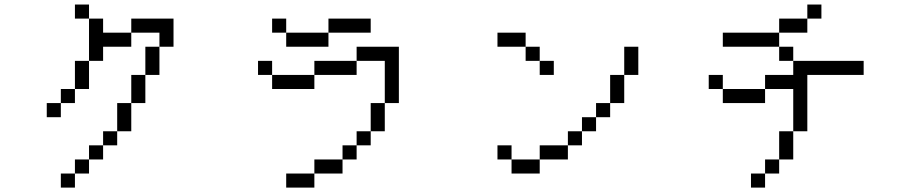

<svg xmlns="http://www.w3.org/2000/svg" viewBox="-20 -770 4040 852"><path d="M312.5 0H250V62.5H312.5ZM312.5 0H375V-62.5H312.5ZM375 -62.5H437.5V-125H375ZM437.5 -125H500V-187.5H437.5ZM500 -187.5H562.5Q562.5 -187.5 562.5 -312.5H500Q500 -312.5 500 -187.5ZM250 -312.5H187.5V-250H250ZM250 -312.5H312.5V-375H250ZM562.5 -312.5H625Q625 -312.5 625 -437.5H562.5Q562.5 -437.5 562.5 -312.5ZM312.5 -375H375Q375 -375 375 -500H312.5Q312.5 -500 312.5 -375ZM625 -437.5H687.5Q687.5 -437.5 687.5 -562.5H625Q625 -562.5 625 -437.5ZM375 -500H437.5V-562.5H562.5V-625H437.5V-687.5H375ZM687.5 -562.5H750Q750 -562.5 750 -687.5H562.5V-625H687.5ZM375 -687.5V-750H312.5V-687.5Z M1625 -625V-687.5H1437.5V-625H1250V-562.5H1437.5V-625ZM1375 0H1250V62.5H1375ZM1375 0H1500V-62.5H1375ZM1500 -62.5H1562.5V-125H1500ZM1562.5 -125H1625V-187.5H1562.5ZM1625 -187.5H1687.5Q1687.5 -187.5 1687.5 -312.5H1625Q1625 -312.5 1625 -187.5ZM1687.5 -312.5H1750Q1750 -312.5 1750 -562.5H1562.5V-500H1375V-437.5H1187.5V-375H1375V-437.5H1562.5V-500H1687.5ZM1187.5 -437.5V-500H1125V-437.5ZM1250 -625V-687.5H1187.5V-625Z M2437.5 -437.5V-500H2375V-437.5ZM2250 -62.5V0H2375V-62.5ZM2250 -62.5V-125H2187.5V-62.5ZM2375 -62.5H2500V-125H2375ZM2500 -125H2562.5V-187.5H2500ZM2562.5 -187.5H2625V-250H2562.5ZM2625 -250H2687.5V-312.5H2625ZM2687.5 -312.5H2750Q2750 -312.5 2750 -437.5H2687.5Q2687.5 -437.5 2687.5 -312.5ZM2750 -437.5H2812.5Q2812.5 -437.5 2812.5 -562.5H2750Q2750 -562.5 2750 -437.5ZM2375 -500V-562.5H2312.5V-500ZM2312.5 -562.5V-625H2187.5V-562.5Z M3812.5 -437.5V-500H3500V-437.5H3375V-375H3187.5V-312.5H3375V-375H3500V-187.5H3437.5Q3437.5 -187.5 3437.5 -62.5H3375V0H3312.5V62.5H3375V0H3437.5V-62.5H3500Q3500 -62.5 3500 -187.5H3562.5Q3562.5 -187.5 3562.5 -437.5ZM3625 -687.5V-750H3562.5V-687.5H3437.5V-625H3187.5V-562.5H3437.5V-500H3500V-562.5H3437.5V-625H3562.5V-687.5ZM3187.5 -375V-437.5H3125V-375Z"/></svg>

Font: Unifont
Style: Regular
Weight: 500
Version: Version 13.0.05